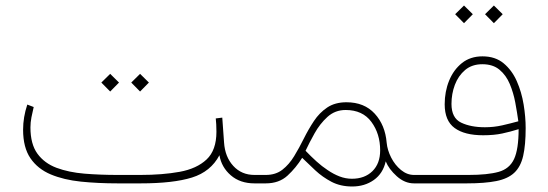

<svg xmlns="http://www.w3.org/2000/svg" viewBox="-20 -659 1970 690"><path d="M483.4 -393.6 515.1 -362.3 483.4 -330.1 451.7 -362.3ZM376 -393.6 407.7 -362.3 376 -330.1 344.2 -362.3ZM755.4 -233.4 778.8 -236.3 785.2 -147Q788.6 -95.2 818.4 -62.7Q848.1 -30.3 894.5 -30.3H924.3V0H894.5Q842.8 0 809.3 -29.1Q775.9 -58.1 768.6 -101.1Q737.3 -42 669.9 -21Q602.5 0 485.4 0H402.8Q332 0 270.5 -6.3Q209 -12.7 162.4 -32.2Q115.7 -51.8 89.4 -90.3Q63 -128.9 63 -192.9Q63 -237.8 78.1 -283.2L101.1 -274.4Q96.7 -256.3 93 -237.5Q89.4 -218.8 89.4 -201.2Q89.4 -141.1 114.5 -106.7Q139.6 -72.3 183.3 -55.9Q227.1 -39.6 283.7 -34.9Q340.3 -30.3 402.8 -30.3H484.4Q564 -30.3 625.5 -41.5Q687 -52.7 722.4 -85.9Q757.8 -119.1 757.8 -185.5Q757.8 -199.7 757.1 -211.9Q756.3 -224.1 755.4 -233.4Z M935.1 0H904.8V-30.3H935.1Q970.7 -30.3 994.9 -49.1Q1019 -67.9 1037.1 -97.7Q1055.2 -127.4 1071.8 -160.9Q1088.4 -194.3 1108.2 -224.1Q1127.9 -253.9 1156 -272.7Q1184.1 -291.5 1225.1 -291.5Q1289.1 -291.5 1326.7 -250.5Q1364.3 -209.5 1369.6 -146Q1372.1 -119.6 1385.7 -92.8Q1399.4 -65.9 1421.1 -48.1Q1442.9 -30.3 1467.8 -30.3H1497.6V0H1467.8Q1434.6 0 1406 -25.6Q1377.4 -51.3 1366.2 -79.1Q1356.4 -35.6 1323.5 -12.2Q1290.5 11.2 1245.6 11.2Q1203.6 11.2 1171.4 -5.6Q1139.2 -22.5 1113.5 -46.4Q1087.9 -70.3 1065.9 -91.8Q1043.5 -55.7 1013.2 -27.8Q982.9 0 935.1 0ZM1222.2 -263.7Q1184.1 -263.7 1156.7 -238.8Q1129.4 -213.9 1110.4 -179.7Q1091.3 -145.5 1078.1 -117.2Q1097.7 -96.7 1117.4 -78.9Q1137.2 -61 1157.2 -47.9Q1178.7 -33.2 1200.4 -24.9Q1222.2 -16.6 1244.6 -16.6Q1290.5 -16.6 1318.4 -43.9Q1346.2 -71.3 1346.2 -118.7Q1346.2 -178.2 1314.7 -220.9Q1283.2 -263.7 1222.2 -263.7Z M1754.9 -639.2 1786.6 -607.9 1754.9 -575.7 1723.1 -607.9ZM1647.5 -639.2 1679.2 -607.9 1647.5 -575.7 1615.7 -607.9ZM1663.6 -30.3Q1732.4 -30.3 1771.7 -41.3Q1811 -52.2 1827.4 -87.4Q1843.8 -122.6 1843.8 -194.8Q1814 -185.5 1784.7 -179.2Q1755.4 -172.9 1716.3 -172.9Q1649.4 -172.9 1613.8 -199Q1578.1 -225.1 1578.1 -284.2Q1578.1 -330.1 1594 -369.1Q1609.9 -408.2 1640.1 -432.4Q1670.4 -456.5 1713.9 -456.5Q1759.8 -456.5 1789.8 -431.6Q1819.8 -406.7 1837.2 -367.4Q1854.5 -328.1 1861.8 -283.4Q1869.1 -238.8 1869.1 -198.7Q1869.1 -137.7 1860.1 -98.6Q1851.1 -59.6 1828.1 -38.1Q1805.2 -16.6 1763.7 -8.3Q1722.2 0 1657.7 0H1478V-30.3ZM1722.7 -201.7Q1754.9 -201.7 1784.7 -208.5Q1814.5 -215.3 1842.8 -223.1Q1838.4 -254.9 1831.8 -290.3Q1825.2 -325.7 1812 -357.2Q1798.8 -388.7 1775.1 -408.4Q1751.5 -428.2 1713.4 -428.2Q1676.3 -428.2 1651.6 -407.5Q1627 -386.7 1614.7 -354.2Q1602.5 -321.8 1602.5 -285.6Q1602.5 -234.9 1637.2 -218.3Q1671.9 -201.7 1722.7 -201.7Z"/></svg>

Font: Vazirmatn UI Thin
Style: Regular
Weight: 100
Designer: Saber Rastikerdar
Foundry: Saber Rastikerdar
Version: Version 33.003